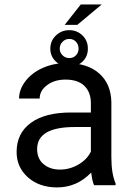

<svg xmlns="http://www.w3.org/2000/svg" viewBox="-20 -816 584 846"><path d="M394.5 0H489.3V-7.8C476.9 -36.5 470.7 -75 470.7 -123.5V-366.7C469.4 -420.1 451.5 -462 417 -492.4C382.5 -522.9 334.8 -538.1 273.9 -538.1C235.5 -538.1 200.3 -530.9 168.2 -516.6C136.1 -502.3 110.8 -482.8 92 -458.3C73.3 -433.7 64 -408.2 64 -381.8H154.8C154.8 -404.9 165.7 -424.6 187.5 -440.9C209.3 -457.2 236.3 -465.3 268.6 -465.3C305.3 -465.3 333.2 -456 352.1 -437.3C370.9 -418.5 380.4 -393.4 380.4 -361.8V-320.3H292.5C216.6 -320.3 157.8 -305.1 116 -274.7C74.1 -244.2 53.2 -201.5 53.2 -146.5C53.2 -101.2 69.9 -63.9 103.3 -34.4C136.6 -5 179.4 9.8 231.4 9.8C289.7 9.8 339.8 -12 381.8 -55.7C385.1 -29 389.3 -10.4 394.5 0ZM244.6 -68.8C215 -68.8 190.8 -76.8 171.9 -92.8C153 -108.7 143.6 -130.9 143.6 -159.2C143.6 -224 198.9 -256.3 309.6 -256.3H380.4V-147.9C369 -124.5 350.6 -105.5 325.2 -90.8C299.8 -76.2 272.9 -68.8 244.6 -68.8ZM335.9 -796.4 265.1 -706.5H320.8L428.2 -796.4ZM201.7 -601.6C201.7 -579.1 209.8 -560.2 226.1 -544.9C242.4 -529.6 262.2 -522 285.6 -522C308.4 -522 327.7 -529.5 343.5 -544.4C359.3 -559.4 367.2 -578.5 367.2 -601.6C367.2 -625.3 359.1 -644.9 343 -660.2C326.9 -675.5 307.8 -683.1 285.6 -683.1C262.2 -683.1 242.4 -675.2 226.1 -659.4C209.8 -643.6 201.7 -624.3 201.7 -601.6ZM243.2 -601.6C243.2 -613.3 247.2 -623.4 255.4 -631.8C263.5 -640.3 273.6 -644.5 285.6 -644.5C297 -644.5 306.6 -640.5 314.5 -632.3C322.3 -624.2 326.2 -613.9 326.2 -601.6C326.2 -589.8 322.3 -580 314.5 -572C306.6 -564 297 -560.1 285.6 -560.1C273.9 -560.1 263.9 -564.1 255.6 -572.3C247.3 -580.4 243.2 -590.2 243.2 -601.6Z"/></svg>

Font: Roboto1
Style: rg
Weight: 400
Designer: Google
Version: Version 2.137; 2017